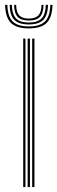

<svg xmlns="http://www.w3.org/2000/svg" viewBox="-36 -756 232 776"><path d="M94 0V-600H103.2V0ZM57.8 0V-600H66.8V0ZM75.8 0V-600H85V0ZM80.5 -641.2Q30.5 -641.2 8.2 -663.4Q-14 -685.5 -15.5 -736.2H-6.2Q-5 -689.5 15.2 -669.4Q35.5 -649.2 80.5 -649.2Q125.5 -649.2 145.8 -669.4Q166 -689.5 167.2 -736.2H176.2Q174.8 -685.5 152.5 -663.4Q130.2 -641.2 80.5 -641.2ZM80.5 -657.2Q40 -657.2 22 -675.5Q4 -693.8 2.8 -736.2H12Q12.8 -698.2 28.8 -681.6Q44.8 -665 80.5 -665Q116.2 -665 132.1 -681.6Q148 -698.2 149 -736.2H158.2Q157 -693.8 138.9 -675.5Q120.8 -657.2 80.5 -657.2ZM80.5 -673Q49.2 -673 35.5 -687.6Q21.8 -702.2 21 -736.2H29.2Q29.8 -706.5 41.9 -693.8Q54 -681 80.5 -681Q107 -681 119.1 -693.8Q131.2 -706.5 131.8 -736.2H140Q139 -702.2 125.2 -687.6Q111.5 -673 80.5 -673Z"/></svg>

Font: Big Shoulders Inline Display Light
Style: Regular
Weight: 300
Designer: Patric King
Foundry: XO Type Co
Version: Version 1.000